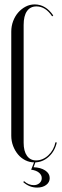

<svg xmlns="http://www.w3.org/2000/svg" viewBox="-20 -727 279 869"><path d="M31 -584Q31 -609 39.5 -631.5Q48 -654 62.5 -670.5Q77 -687 96 -697Q115 -707 137 -707Q187 -707 221 -657L216 -653Q186 -698 145 -698Q117 -698 102 -676.5Q87 -655 87 -614V-81Q87 -43 102 -22Q117 -1 143 -1Q174 -1 199 -24.5Q224 -48 231 -83L237 -82Q228 -42 200 -17Q172 8 136 8Q114 8 95 -1.5Q76 -11 62 -27.5Q48 -44 39.5 -66Q31 -88 31 -113ZM89 93Q109 111 133 111Q148 111 158.5 102Q169 93 169 79Q169 65 156.5 54.5Q144 44 121 41L136 3H142L132 30Q164 31 184.5 44.5Q205 58 205 79Q205 98 189 110Q173 122 148 122Q113 122 85 97Z"/></svg>

Font: Moniqa Cond Display
Style: Regular
Weight: 400
Width: 3
Designer: Rajesh Rajput
Foundry: Rajesh Rajput
Version: Version 1.000